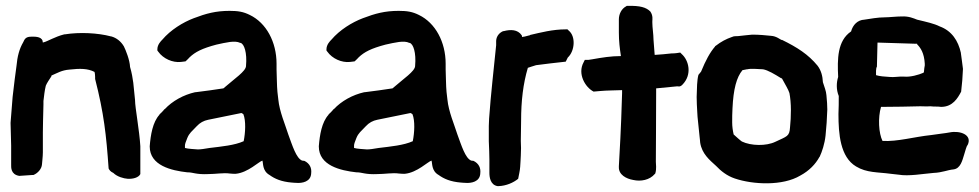

<svg xmlns="http://www.w3.org/2000/svg" viewBox="-20 -604 3334 654"><path d="M16 -184C17 -158 17 -136 18 -108V-43C18 -35 16 -10 45 -5H47L91 -8H94C109 -14 122 -29 123 -44C123 -48 126 -70 126 -85V-153C126 -178 127 -202 128 -248V-260C130 -277 132 -296 136 -312C140 -322 148 -333 155 -344V-346L156 -347C175 -355 190 -365 217 -367C252 -371 279 -371 302 -359C303 -356 304 -349 304 -342V-335C334 -218 342 -144 350 -30C353 -24 357 -19 366 -15C379 -2 401 4 415 5C433 6 452 1 458 -11V-106C455 -159 440 -238 440 -262V-263L434 -322L430 -347C428 -357 426 -366 423 -376C422 -400 408 -434 402 -446C392 -463 377 -475 359 -480H358C313 -492 251 -495 201 -487H199C167 -479 142 -463 129 -460H128C127 -459 127 -459 126 -459C126 -460 125 -462 125 -465C120 -481 95 -479 86 -479C69 -479 64 -472 59 -460C46 -438 39 -412 36 -378L30 -333L23 -274C21 -245 18 -215 16 -186Z M490 -105C490 -40 564 -23 618 -17H620C637 -17 649 -9 689 -11C714 -11 742 -16 762 -13C770 -12 776 -12 782 -12H783C825 -16 862 -54 874 -57V-56C877 -49 873 -22 898 -8C916 5 938 15 975 18H976C978 18 983 19 992 19C1008 20 1039 16 1040 -14C1042 -32 1035 -47 1017 -56L1009 -57C989 -65 976 -108 962 -146C951 -181 932 -224 928 -265L925 -291C923 -311 923 -345 922 -367V-387C922 -461 887 -526 831 -553C809 -564 791 -567 762 -567C715 -567 682 -558 640 -542C603 -528 561 -502 533 -469C528 -464 516 -452 516 -436V-432L519 -428C536 -404 568 -390 596 -393L612 -395C617 -399 624 -407 626 -409C645 -427 668 -439 717 -452C749 -459 780 -467 798 -458H799C812 -455 822 -424 818 -380V-379C817 -361 780 -337 741 -303C710 -298 678 -294 647 -290H645C605 -281 567 -260 541 -232H540C535 -225 529 -220 523 -214V-213C500 -188 493 -144 490 -106ZM610 -100V-109C610 -113 613 -122 618 -134C625 -151 633 -156 650 -174C661 -186 674 -193 689 -196C728 -204 766 -212 802 -219C803 -219 805 -218 809 -215C818 -193 816 -152 810 -123C779 -109 735 -105 694 -100C677 -97 663 -95 654 -95C641 -96 620 -97 610 -100Z M1066 -105C1066 -40 1140 -23 1194 -17H1196C1213 -17 1225 -9 1265 -11C1290 -11 1318 -16 1338 -13C1346 -12 1352 -12 1358 -12H1359C1401 -16 1438 -54 1450 -57V-56C1453 -49 1449 -22 1474 -8C1492 5 1514 15 1551 18H1552C1554 18 1559 19 1568 19C1584 20 1615 16 1616 -14C1618 -32 1611 -47 1593 -56L1585 -57C1565 -65 1552 -108 1538 -146C1527 -181 1508 -224 1504 -265L1501 -291C1499 -311 1499 -345 1498 -367V-387C1498 -461 1463 -526 1407 -553C1385 -564 1367 -567 1338 -567C1291 -567 1258 -558 1216 -542C1179 -528 1137 -502 1109 -469C1104 -464 1092 -452 1092 -436V-432L1095 -428C1112 -404 1144 -390 1172 -393L1188 -395C1193 -399 1200 -407 1202 -409C1221 -427 1244 -439 1293 -452C1325 -459 1356 -467 1374 -458H1375C1388 -455 1398 -424 1394 -380V-379C1393 -361 1356 -337 1317 -303C1286 -298 1254 -294 1223 -290H1221C1181 -281 1143 -260 1117 -232H1116C1111 -225 1105 -220 1099 -214V-213C1076 -188 1069 -144 1066 -106ZM1186 -100V-109C1186 -113 1189 -122 1194 -134C1201 -151 1209 -156 1226 -174C1237 -186 1250 -193 1265 -196C1304 -204 1342 -212 1378 -219C1379 -219 1381 -218 1385 -215C1394 -193 1392 -152 1386 -123C1355 -109 1311 -105 1270 -100C1253 -97 1239 -95 1230 -95C1217 -96 1196 -97 1186 -100Z M1645 -123C1646 -99 1647 -78 1647 -60V-15C1647 -1 1650 26 1675 30H1678C1705 29 1729 18 1745 5C1747 -7 1751 -21 1752 -37V-38C1752 -44 1754 -62 1754 -74C1755 -92 1755 -108 1754 -124C1755 -148 1754 -166 1755 -192C1755 -261 1762 -319 1778 -373C1785 -375 1795 -379 1806 -382C1833 -386 1873 -390 1907 -394L1914 -408C1938 -430 1942 -480 1917 -500L1913 -504H1907C1862 -504 1821 -493 1786 -485L1785 -484C1771 -480 1761 -478 1758 -478V-481L1757 -484C1743 -504 1719 -504 1696 -498H1694C1682 -493 1671 -482 1670 -465V-450C1662 -369 1652 -285 1646 -200L1645 -175Z M1968 -392C1946 -352 1974 -306 2002 -292L2025 -294C2046 -296 2074 -296 2099 -297V-287C2095 -149 2091 -96 2088 -38V-35C2087 -9 2113 5 2137 9C2163 15 2193 9 2210 -11L2212 -13C2217 -29 2214 -45 2214 -53C2214 -118 2215 -174 2215 -290V-303C2239 -305 2265 -308 2287 -310C2290 -310 2296 -307 2304 -315C2339 -350 2326 -399 2302 -420L2297 -425C2292 -424 2279 -422 2269 -422H2267C2247 -420 2230 -418 2210 -417C2209 -435 2207 -451 2206 -469C2206 -487 2202 -510 2202 -527V-532C2202 -537 2205 -551 2195 -565C2181 -579 2160 -585 2119 -584H2115L2112 -582C2097 -574 2088 -556 2088 -538V-493C2088 -463 2091 -440 2095 -413C2061 -413 2031 -408 1997 -402L1984 -400H1972Z M2353 -274C2353 -257 2354 -241 2355 -223L2356 -206L2363 -138C2364 -132 2364 -127 2365 -118C2371 -80 2397 -59 2419 -39C2435 -22 2456 -5 2483 4C2545 25 2646 30 2706 -6C2736 -22 2758 -45 2771 -69L2772 -70C2780 -87 2789 -114 2792 -142C2795 -171 2797 -200 2798 -231C2798 -244 2797 -260 2795 -280C2794 -294 2788 -308 2783 -324C2782 -345 2777 -364 2765 -380C2733 -419 2695 -443 2644 -468H2642C2638 -469 2625 -481 2606 -482C2588 -484 2564 -486 2544 -486H2542C2526 -484 2516 -484 2494 -481C2489 -481 2477 -481 2474 -478H2473C2453 -471 2436 -462 2418 -448L2416 -447V-446C2398 -425 2384 -399 2368 -360L2359 -349C2354 -330 2354 -305 2353 -274ZM2474 -187C2474 -203 2474 -218 2475 -234C2478 -301 2489 -341 2509 -365C2514 -366 2518 -367 2524 -368H2526C2537 -371 2559 -369 2579 -368C2596 -365 2619 -351 2640 -338H2641C2642 -337 2643 -337 2644 -336C2653 -319 2666 -298 2669 -287C2672 -272 2674 -251 2674 -229C2674 -208 2673 -189 2671 -170C2669 -139 2661 -140 2621 -121C2590 -106 2538 -107 2507 -122C2501 -126 2488 -138 2479 -146C2476 -159 2474 -173 2474 -187Z M2835 -342C2829 -323 2828 -299 2837 -277C2837 -257 2837 -235 2836 -216V-215C2836 -148 2842 -69 2896 -37C2932 -15 2970 -18 3014 -12L3041 -9C3075 -3 3124 -12 3160 -15C3189 -16 3207 -25 3228 -27C3252 -30 3258 -58 3264 -77C3268 -89 3272 -107 3276 -110C3293 -145 3250 -160 3215 -153C3200 -150 3177 -148 3152 -144C3094 -138 3037 -121 2986 -124C2973 -150 2970 -203 2981 -240H2990C3018 -240 3085 -241 3115 -242C3125 -242 3136 -241 3149 -242C3156 -241 3164 -241 3169 -241C3173 -241 3178 -241 3185 -240H3188C3225 -241 3242 -269 3254 -292V-293C3257 -318 3259 -342 3260 -368V-370C3258 -389 3255 -406 3253 -423V-424C3244 -465 3222 -499 3181 -514C3161 -524 3137 -529 3104 -537C3091 -542 3076 -549 3052 -548C3033 -548 3009 -545 2995 -545C2969 -545 2945 -540 2924 -537C2901 -536 2885 -519 2879 -497C2832 -465 2832 -403 2835 -342ZM2964 -348C2964 -355 2963 -371 2967 -377L2969 -459L3098 -455H3104V-453C3116 -441 3128 -423 3130 -387V-381C3129 -377 3128 -369 3127 -358L3125 -356C3109 -349 3081 -341 3060 -343C3038 -344 3026 -340 3009 -342C2993 -343 2977 -344 2964 -348Z"/></svg>

Font: Vapor
Style: ExBd
Weight: 800
Foundry: Cannot Into Space Fonts
Version: Version 0.179